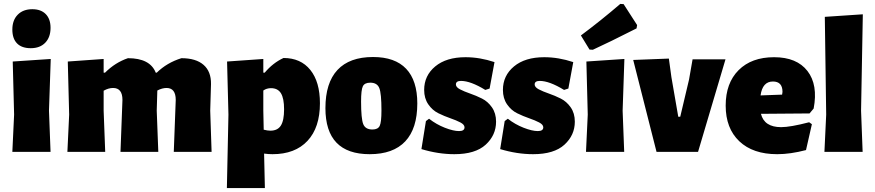

<svg xmlns="http://www.w3.org/2000/svg" viewBox="-20 -775 4467 980"><path d="M145 -728Q189 -728 213.5 -703Q238 -678 238 -633Q238 -585 211 -557Q184 -529 137 -529Q91 -529 67 -553.5Q43 -578 43 -624Q43 -672 70.5 -700Q98 -728 145 -728ZM43 0 52 -190 45 -461 239 -474 230 -210 238 0Z M509 -474V-404H516Q568 -456 633 -478Q746 -478 775 -404H780Q832 -455 906 -478Q980 -478 1019 -444Q1058 -410 1057 -346L1053 -210L1060 0H867L877 -265Q877 -326 830 -326Q808 -326 783 -313L780 -210L788 0H595L605 -265Q605 -326 557 -326Q534 -326 509 -312V-210L517 0H324L333 -190L326 -461Z M1324 -474V-404H1331Q1373 -454 1427 -479Q1515 -479 1564 -418Q1613 -357 1613 -248Q1613 -124 1549.5 -56Q1486 12 1371 12Q1351 12 1328 9L1332 185H1138L1146 -190L1139 -461ZM1324 -210 1326 -113Q1346 -108 1360 -108Q1397 -108 1413.5 -134Q1430 -160 1430 -217Q1430 -273 1414 -299Q1398 -325 1363 -325Q1341 -325 1324 -313Z M1884 -484Q1996 -484 2053 -424Q2110 -364 2110 -247Q2110 -119 2048.5 -53.5Q1987 12 1867 12Q1641 12 1641 -223Q1641 -352 1702.5 -418Q1764 -484 1884 -484ZM1870 -353Q1841 -353 1832 -334.5Q1823 -316 1823 -257Q1823 -169 1834 -141.5Q1845 -114 1881 -114Q1909 -114 1918 -132.5Q1927 -151 1927 -211Q1927 -298 1916 -325.5Q1905 -353 1870 -353Z M2356 -483Q2429 -483 2504 -458L2479 -323L2457 -316Q2382 -362 2333 -362Q2307 -362 2307 -344Q2307 -330 2328 -319Q2349 -308 2379.5 -297.5Q2410 -287 2440 -272Q2470 -257 2491 -227Q2512 -197 2512 -154Q2512 -85 2459 -36.5Q2406 12 2299 12Q2217 12 2131 -14L2154 -157L2170 -169Q2207 -140 2250.5 -123Q2294 -106 2323 -106Q2351 -106 2351 -125Q2351 -139 2330 -150Q2309 -161 2278.5 -171.5Q2248 -182 2217.5 -197Q2187 -212 2166 -242.5Q2145 -273 2145 -316Q2145 -389 2201.5 -436Q2258 -483 2356 -483Z M2758 -483Q2831 -483 2906 -458L2881 -323L2859 -316Q2784 -362 2735 -362Q2709 -362 2709 -344Q2709 -330 2730 -319Q2751 -308 2781.5 -297.5Q2812 -287 2842 -272Q2872 -257 2893 -227Q2914 -197 2914 -154Q2914 -85 2861 -36.5Q2808 12 2701 12Q2619 12 2533 -14L2556 -157L2572 -169Q2609 -140 2652.5 -123Q2696 -106 2725 -106Q2753 -106 2753 -125Q2753 -139 2732 -150Q2711 -161 2680.5 -171.5Q2650 -182 2619.5 -197Q2589 -212 2568 -242.5Q2547 -273 2547 -316Q2547 -389 2603.5 -436Q2660 -483 2758 -483Z M3146 -755 3163 -754 3232 -647 3229 -630Q3087 -558 3006 -521L2989 -522L2945 -594Q3047 -670 3146 -755ZM2971 0 2980 -190 2973 -461 3167 -474 3158 -210 3166 0Z M3394 -476 3407 -381 3442 -179H3452L3497 -369L3515 -472H3683L3543 0H3331L3212 -469Z M3947 12Q3823 12 3753.5 -54Q3684 -120 3684 -236Q3684 -351 3750 -417Q3816 -483 3931 -483Q4047 -483 4101.5 -412.5Q4156 -342 4133 -221L4112 -196L3864 -194Q3881 -126 3967 -126Q4014 -126 4110 -151L4124 -141L4094 -9Q4014 12 3947 12ZM3925 -359Q3872 -359 3862 -288L3972 -292L3974 -306Q3974 -359 3925 -359Z M4384 -702 4375 -210 4383 0H4188L4197 -190L4190 -689Z"/></svg>

Font: Alegreya Sans Black
Style: Regular
Weight: 900
Designer: Juan Pablo del Peral
Foundry: Huerta Tipografica
Version: Version 2.007